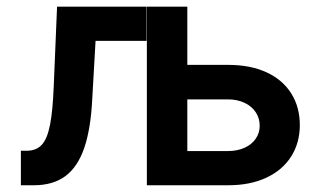

<svg xmlns="http://www.w3.org/2000/svg" viewBox="-20 -550 948 570"><path d="M42 -102.5H59.6Q87.4 -102.5 103.8 -119.9Q120.1 -137.2 128.4 -178.7Q136.7 -220.2 139.6 -295.9L149.4 -530.3H415V-428.7H263.7L253.9 -256.8Q249.5 -167.5 230.2 -111.1Q210.9 -54.7 174.3 -27.3Q137.7 0 80.1 0H42ZM870.1 -178.7Q870.1 -126.5 844.7 -85.9Q819.3 -45.4 771.2 -22.7Q723.1 0 657.2 0H416V-530.3H536.1V-357.4H657.2Q723.6 -357.4 771.5 -335.2Q819.3 -313 844.7 -272.5Q870.1 -231.9 870.1 -178.7ZM657.2 -101.6Q684.1 -101.6 705.6 -111.1Q727.1 -120.6 739 -137.9Q751 -155.3 751 -176.8Q751 -199.2 739 -217Q727.1 -234.9 705.6 -244.9Q684.1 -254.9 657.2 -254.9H536.1V-101.6Z"/></svg>

Font: Pretendard SemiBold
Style: Regular
Weight: 600
Designer: Base glyphs from Inter by Rasmus Andersson; Hangeul glyphs from Noto Sans CJK(Source Han Sans) by Jang Soo-young and Kan
Foundry: Kil Hyung-jin
Version: Version 1.309